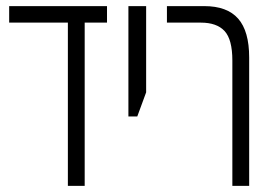

<svg xmlns="http://www.w3.org/2000/svg" viewBox="-20 -608 900 628"><path d="M202 0V-534H10V-588H330V-534H257V0Z M400 -227V-588H458V-306L429 -227Z M740 0V-410Q740 -479 714.5 -506.5Q689 -534 637 -534H526V-588H648Q723 -588 759 -547Q795 -506 795 -420V0Z"/></svg>

Font: Noto Sans Hebrew ExtraCondensed Light
Style: Regular
Weight: 300
Width: 2
Designer: Monotype Design Team
Foundry: Monotype Imaging Inc.
Version: Version 2.004; ttfautohint (v1.8.4.7-5d5b)